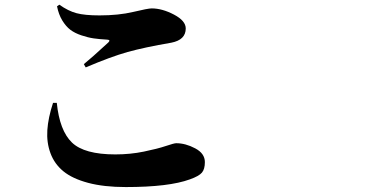

<svg xmlns="http://www.w3.org/2000/svg" viewBox="-20 -753 1540 804"><path d="M202.1 -322.3H217.8Q229.5 -206.1 281.2 -156.2Q333 -106.4 462.9 -106.4Q525.4 -106.4 582.5 -118.2Q639.6 -129.9 674.3 -141.6Q709 -153.3 717.8 -153.3Q756.8 -153.3 797.4 -131.8Q837.9 -110.4 837.9 -74.2Q837.9 -44.9 825.7 -30.3Q813.5 -15.6 775.4 -2Q687.5 30.3 506.8 30.3Q415 30.3 349.1 12.7Q283.2 -4.9 245.6 -35.6Q208 -66.4 191.4 -111.3Q174.8 -156.2 178.2 -208Q181.6 -259.8 202.1 -322.3ZM338.9 -470.7 331.1 -484.4Q360.4 -507.8 433.6 -575.2Q444.3 -585.9 429.7 -586.9Q395.5 -588.9 372.1 -592.3Q348.6 -595.7 320.8 -605Q293 -614.3 274.4 -628.4Q255.9 -642.6 240.7 -667.5Q225.6 -692.4 218.8 -726.6L228.5 -733.4Q265.6 -707 300.3 -697.8Q335 -688.5 396.5 -688.5Q476.6 -688.5 538.1 -703.1Q599.6 -717.8 615.2 -717.8Q659.2 -717.8 708.5 -691.9Q757.8 -666 757.8 -633.8Q757.8 -585.9 697.3 -574.2Q584 -554.7 514.2 -535.2Q444.3 -515.6 338.9 -470.7Z"/></svg>

Font: Bpmf Zihi Serif Heavy
Style: Heavy
Weight: 900
Foundry: But Ko
Version: Version 1.320